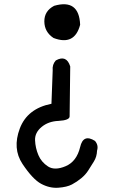

<svg xmlns="http://www.w3.org/2000/svg" viewBox="-20 -838 540 909"><path d="M236.3 -810.5Q354.5 -844.7 359.4 -720.7Q333 -620.1 233.4 -658.2Q190.4 -686.5 189.9 -736.3Q189.5 -786.1 236.3 -810.5ZM244.1 -551.8Q294.9 -580.1 312.5 -523.4Q309.6 -305.7 309.6 -287.1Q309.6 -268.6 256.8 -265.6Q209 -263.7 176.8 -236.8Q144.5 -210 146 -173.8Q147.5 -137.7 161.6 -104Q175.8 -70.3 207.5 -49.8Q239.3 -29.3 291 -51.3Q342.8 -73.2 359.4 -141.6Q374 -206.1 429.7 -170.9Q447.3 -150.4 439.5 -125Q438.5 -95.7 424.3 -73.2Q410.2 -50.8 397.9 -31.2Q385.7 -11.7 365.2 5.4Q344.7 22.5 320.8 35.2Q296.9 47.9 255.9 50.8Q214.8 53.7 174.8 32.2Q134.8 10.7 86.4 -62Q38.1 -134.8 73.7 -229.5Q109.4 -324.2 223.6 -346.7L229.5 -504.9Q226.6 -532.2 244.1 -551.8Z"/></svg>

Font: JasonHandwriting1
Style: Regular
Weight: 400
Version: Version 1.48.20